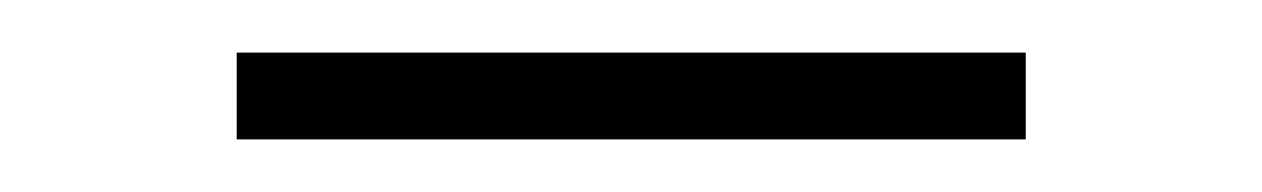

<svg xmlns="http://www.w3.org/2000/svg" viewBox="-20 -682 480 73"><path d="M70 -629V-662H370V-629Z"/></svg>

Font: REM Thin
Style: Regular
Weight: 250
Designer: Octavio Pardo
Foundry: Ashler Design
Version: Version 1.005;gftools[0.9.28]